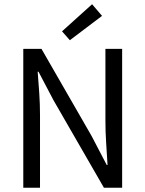

<svg xmlns="http://www.w3.org/2000/svg" viewBox="-20 -887 687 907"><path d="M90 0V-656H176L413 -244L484 -108H488Q485 -158 481.5 -211.5Q478 -265 478 -317V-656H557V0H471L233 -413L162 -548H158Q162 -498 165.5 -446.5Q169 -395 169 -343V0ZM310 -697 273 -739 415 -867 462 -812Z"/></svg>

Font: CV Source Sans
Style: Regular
Weight: 400
Designer: Paul D. Hunt
Foundry: Adobe Systems Incorporated
Version: Version 3.001